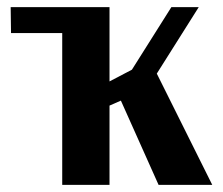

<svg xmlns="http://www.w3.org/2000/svg" viewBox="-20 -520 628 540"><path d="M155 0V-427H11L10 -500H288V-291L351 -324L462 -500H539L421 -313L577 0H426L320 -237L288 -223V0Z"/></svg>

Font: Arsenal SC
Style: Bold
Weight: 700
Designer: Andrij Shevchenko
Foundry: Stairsfor
Version: Version 2.001; ttfautohint (v1.8.4.7-5d5b)